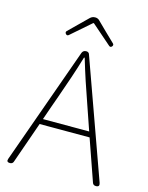

<svg xmlns="http://www.w3.org/2000/svg" viewBox="-134 -1008 843 1091"><g transform="rotate(15 287.0 -462.5)"><path d="M206 -862 151 -808C146 -803 146 -797 151 -791C156 -785 162 -784 168 -789L285 -891H289L406 -789C412 -784 418 -785 423 -791C428 -797 428 -803 423 -808L367 -862L312 -916C307 -921 298 -925 290 -925H287C276 -925 266 -921 258 -913ZM433 -363 307 -714C305 -721 298 -726 290 -726H287C276 -726 268 -720 264 -710L18 -21C13 -7 18 0 33 0C42 0 50 -4 53 -13L139 -258H286H433L518 -15C521 -5 528 0 539 0C555 0 560 -8 555 -23ZM175 -362 201 -435C232 -523 258 -597 285 -688H289C316 -597 341 -523 372 -435L422 -290H286H150Z"/></g></svg>

Font: GenSenRounded2 TW EL
Style: Regular
Weight: 250
Version: Version 2.100;PS 2.1;hotconv 16.6.51;makeotf.lib2.5.65220 DE